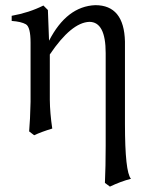

<svg xmlns="http://www.w3.org/2000/svg" viewBox="-20 -502 542 730"><path d="M397.9 207.5 378.9 193.4Q381.8 130.9 381.8 52.2V-300.3Q381.8 -418.9 319.8 -418.9Q251.5 -416.5 169.4 -294.9V-122.6Q169.9 -72.3 178.7 -13.2Q138.2 -1 109.9 12.2L90.8 -2.4Q94.7 -45.9 96.2 -114.7V-339.8Q96.2 -399.4 78.4 -409.7Q60.5 -419.9 24.4 -422.4V-441.9Q90.3 -453.6 145 -481L162.1 -463.9L166.5 -347.2Q233.9 -478 342.3 -482.4Q451.7 -482.4 455.1 -344.2V-31.2Q455.1 152.3 478 177.7Q438.5 188 397.9 207.5Z"/></svg>

Font: Kelvinch
Style: Regular
Weight: 400
Designer: Paul James MIller
Foundry: High-Logic / Made with FontCreator
Version: Version 3.30 September 23, 2016